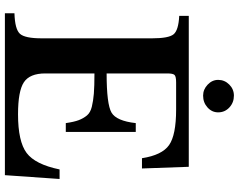

<svg xmlns="http://www.w3.org/2000/svg" viewBox="-118 -882 999 804"><g transform="rotate(90 382.0 -479.5)"><path d="M287 -680V-426Q416 -426 451 -446.5Q486 -467 495 -548H532V-255H495Q490 -290 482.5 -309.5Q475 -329 463 -343.5Q451 -358 426.5 -364Q402 -370 371.5 -372.5Q341 -375 287 -375V-169Q287 -104 324 -79.5Q361 -55 458 -55Q572 -55 620 -91Q668 -127 689 -229H729L713 0H35V-40Q102 -42 121 -63Q140 -84 140 -154V-616Q140 -686 123 -706.5Q106 -727 46 -730V-770H678L685 -574H642Q629 -658 587 -687.5Q545 -717 438 -717H325Q300 -717 293.5 -710.5Q287 -704 287 -680ZM314 -893Q314 -920 333.5 -939.5Q353 -959 380 -959Q409 -959 429.5 -940Q450 -921 450 -893Q450 -867 429.5 -848.5Q409 -830 380 -830Q354 -830 334 -849Q314 -868 314 -893Z"/></g></svg>

Font: Libre Baskerville
Style: Bold
Weight: 700
Designer: Pablo Impallari, Rodrigo Fuenzalida
Foundry: Pablo Impallari, Rodrigo Fuenzalida
Version: Version 1.000